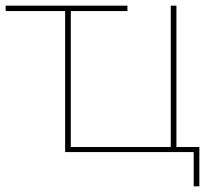

<svg xmlns="http://www.w3.org/2000/svg" viewBox="-24 -537 773 678"><path d="M206 -517H226V-18H579V-517H599V0H206ZM660 -8 668 0H579V-18H680V121H660ZM-4 -517H426V-498H-4Z"/></svg>

Font: iiserrat Thin
Style: Regular
Weight: 100
Designer: Akira Ohta
Foundry: Akira Ohta
Version: Version 1.200;Glyphs 3.3.1 (3343)